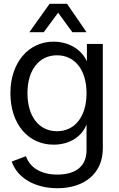

<svg xmlns="http://www.w3.org/2000/svg" viewBox="-20 -764 627 1014"><path d="M283 230C429 230 523 149 523 20V-532H439V-440C410 -504 342 -544 263 -544C131 -544 35 -434 35 -272C35 -110 128 0 263 0C346 0 412 -41 437 -107V30C437 112 382 158 283 158C196 158 138 121 117 61L42 89C71 176 165 230 283 230ZM281 -71C186 -71 125 -149 125 -272C125 -394 186 -472 281 -472C376 -472 437 -394 437 -272C437 -149 376 -71 281 -71ZM135 -594H211L287 -697L362 -594H437L334 -744H242Z"/></svg>

Font: Ronzino
Style: Regular
Weight: 400
Designer: Nunzio Mazzaferro
Foundry: Collletttivo
Version: Version 1.000;Glyphs 3.3 (3337)